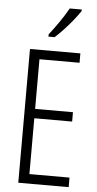

<svg xmlns="http://www.w3.org/2000/svg" viewBox="-62 -984 516 1021"><g transform="rotate(5 196.0 -473.5)"><path d="M345 0H76V-714H345V-664H131V-399H333V-349H131V-51H345ZM332 -939Q317 -916 294 -887.5Q271 -859 246 -832.5Q221 -806 201 -788H168V-800Q199 -840 223 -875Q247 -910 268 -947H332Z"/></g></svg>

Font: Noto Sans Ethiopic ExtraCondensed Light
Style: Regular
Weight: 300
Width: 2
Designer: Monotype Design Team
Foundry: Monotype Imaging Inc.
Version: Version 2.102; ttfautohint (v1.8.4.7-5d5b)